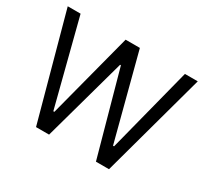

<svg xmlns="http://www.w3.org/2000/svg" viewBox="-145 -943 1240 1159"><g transform="rotate(30 474.5 -363.5)"><path d="M220.2 0 21.3 -727.3H110.8L262.8 -134.9H269.9L424.7 -727.3H524.1L679 -134.9H686.1L838.1 -727.3H927.6L728.7 0H637.8L477.3 -579.5H471.6L311.1 0Z"/></g></svg>

Font: Inter UI
Style: Regular
Weight: 400
Designer: Rasmus Andersson
Foundry: rsms
Version: 3.2;8d6f07862